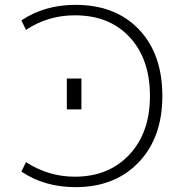

<svg xmlns="http://www.w3.org/2000/svg" viewBox="-20 -760 731 790"><path d="M255 -310V-437H315V-310ZM288 -697Q177 -697 87 -637L68 -676Q163 -740 291 -740Q455 -740 551.5 -639Q648 -538 648 -365Q648 -194 550.5 -92Q453 10 291 10Q163 10 68 -54L87 -93Q179 -33 288 -33Q427 -33 512 -123.5Q597 -214 597 -365Q597 -517 513.5 -607Q430 -697 288 -697Z"/></svg>

Font: M PLUS 1p Light
Style: Regular
Weight: 300
Version: Version 1.061